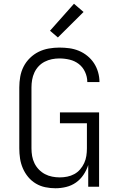

<svg xmlns="http://www.w3.org/2000/svg" viewBox="-20 -997 640 1025"><path d="M276 8Q249 8 222 2.5Q195 -3 171.5 -17Q148 -31 130.5 -52Q113 -73 102 -98.5Q91 -124 87 -151Q83 -178 83 -205V-530Q83 -559 88 -587.5Q93 -616 106 -641.5Q119 -667 140 -687.5Q161 -708 186.5 -720.5Q212 -733 240.5 -738Q269 -743 297 -743Q324 -743 350 -739.5Q376 -736 400.5 -726Q425 -716 446 -699Q467 -682 481.5 -660Q496 -638 503.5 -612Q511 -586 511 -560V-559H446V-560Q446 -587 434 -613Q422 -639 400.5 -655.5Q379 -672 352 -678.5Q325 -685 297 -685Q277 -685 257 -681Q237 -677 218.5 -667.5Q200 -658 186 -643Q172 -628 163.5 -609.5Q155 -591 151.5 -571Q148 -551 148 -530V-205Q148 -184 151.5 -164Q155 -144 164 -125.5Q173 -107 187.5 -92Q202 -77 220 -67.5Q238 -58 258.5 -54Q279 -50 299 -50Q319 -50 339 -54Q359 -58 376.5 -67.5Q394 -77 407.5 -92.5Q421 -108 429.5 -126.5Q438 -145 441 -165Q444 -185 444 -205V-339H300V-397H509V0H451V-116Q442 -88 425.5 -63.5Q409 -39 385.5 -22.5Q362 -6 333.5 1Q305 8 276 8ZM289 -797 247 -833 375 -977 426 -933Z"/></svg>

Font: Iosevka Aile Light
Style: Regular
Weight: 300
Designer: Belleve Invis
Foundry: Belleve Invis
Version: Version 27.3.5; ttfautohint (v1.8.4)